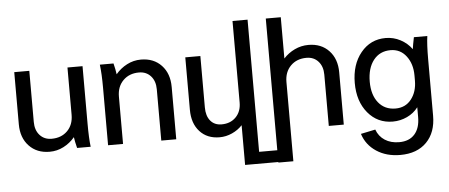

<svg xmlns="http://www.w3.org/2000/svg" viewBox="-57 -841 2800 1197"><g transform="rotate(-5 1343.0 -242.5)"><path d="M483.9 0H398.9Q388.2 -42 384.8 -68.8Q355 -33.2 314.2 -12.2Q273.4 8.8 227.1 8.8Q147 8.8 98.4 -42.7Q49.8 -94.2 49.8 -178.2V-504.9H144V-185.1Q144 -133.3 172.1 -102.1Q200.2 -70.8 246.1 -70.8Q307.1 -70.8 345 -108.6Q382.8 -146.5 382.8 -209V-504.9H477.1V-145Q477.1 -53.2 483.9 0Z M585.4 -504.9H670.9Q680.7 -466.8 684.6 -436Q714.4 -471.7 755.4 -492.9Q796.4 -514.2 842.8 -514.2Q922.9 -514.2 971.2 -462.9Q1019.5 -411.6 1019.5 -327.1V0H925.8V-320.8Q925.8 -372.6 897.7 -403.8Q869.6 -435.1 823.7 -435.1Q762.7 -435.1 724.6 -396.7Q686.5 -358.4 686.5 -295.9V0H592.8V-359.9Q592.8 -447.8 585.4 -504.9Z M1527.3 -704.1V123H1646.5V196.8H1433.1V-51.8Q1406.2 -22.9 1368.4 -5.9Q1330.6 11.2 1290.5 11.2Q1212.4 11.2 1166.3 -39.6Q1120.1 -90.3 1120.1 -175.8V-503.9H1214.4V-182.1Q1214.4 -128.9 1239.7 -98.4Q1265.1 -67.9 1309.6 -67.9Q1364.7 -67.9 1398.9 -102.5Q1433.1 -137.2 1433.1 -193.8V-704.1Z M1734.9 -701.2V-442.9Q1764.6 -475.6 1805.2 -494.9Q1845.7 -514.2 1891.1 -514.2Q1971.2 -514.2 2019.5 -462.9Q2067.9 -411.6 2067.9 -327.1V0H1974.1V-320.8Q1974.1 -372.6 1946 -403.8Q1918 -435.1 1872.1 -435.1Q1811 -435.1 1772.9 -396.7Q1734.9 -358.4 1734.9 -295.9V200.2H1641.1V-701.2Z M2533.7 -5.9V-67.9Q2506.8 -32.2 2464.4 -12.2Q2421.9 7.8 2374.5 7.8Q2279.3 7.8 2219 -64.7Q2158.7 -137.2 2158.7 -252Q2158.7 -367.7 2219 -441.4Q2279.3 -515.1 2374.5 -515.1Q2423.8 -515.1 2467 -492.2Q2510.3 -469.2 2537.6 -431.2Q2540.5 -454.6 2550.8 -504.9H2634.8Q2627.4 -453.6 2627.4 -360.8V-6.8Q2627.4 97.7 2567.9 158.4Q2508.3 219.2 2402.8 219.2Q2316.4 219.2 2253.9 178Q2191.4 136.7 2169.4 66.9L2260.7 47.9Q2276.4 91.3 2313.5 115.2Q2350.6 139.2 2402.8 139.2Q2465.8 139.2 2499.8 100.8Q2533.7 62.5 2533.7 -5.9ZM2252.4 -252Q2252.4 -169.4 2291.7 -120.6Q2331.1 -71.8 2398.4 -71.8Q2460.9 -71.8 2497.3 -118.4Q2533.7 -165 2533.7 -234.9V-267.1Q2533.7 -339.4 2496.6 -388.2Q2459.5 -437 2398.4 -437Q2331.1 -437 2291.7 -387Q2252.4 -336.9 2252.4 -252Z"/></g></svg>

Font: LT Superior Med
Style: Regular
Weight: 500
Designer: Daniel Lyons
Foundry: LyonsType
Version: Version 1.000